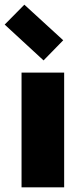

<svg xmlns="http://www.w3.org/2000/svg" viewBox="-48 -800 338 820"><path d="M226 0H44V-490H226ZM138 -542 -28 -695 56 -780 222 -628Z"/></svg>

Font: Gabarito Black
Style: Regular
Weight: 900
Designer: Leandro Assis / Alvaro Franca / Felipe Casaprima
Foundry: Naipe Foundry
Version: Version 1.000